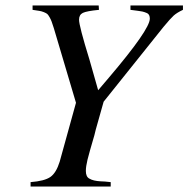

<svg xmlns="http://www.w3.org/2000/svg" viewBox="-20 -682 689 702"><path d="M99.1 -646V-662.1H340.8L341.8 -646Q296.4 -641.6 282.7 -634.8Q269 -627.9 269 -609.9Q269 -587.4 307.1 -463.9Q319.3 -422.4 338.9 -352.1Q355 -371.1 377.9 -397.9Q527.8 -574.2 527.8 -613.8Q527.8 -628.9 518.1 -633.8Q508.3 -638.2 500.2 -639.9Q492.2 -641.6 457 -646V-662.1H648.9V-646Q627 -635.7 615.2 -625.2Q603.5 -614.7 578.1 -584L358.9 -310.1L330.1 -208Q329.6 -205.6 325.2 -188Q306.2 -123.5 300 -98.4Q293.9 -73.2 293.9 -57.1Q293.9 -35.2 307.1 -28.8Q320.8 -20.5 348.1 -19Q360.4 -19 384.8 -16.1V0H91.8V-16.1Q142.6 -20 164.1 -34.9Q185.5 -49.8 198.2 -90.8L257.8 -306.2L176.8 -579.1Q171.4 -595.7 168.7 -603.3Q166 -610.8 161.1 -619.4Q156.2 -627.9 152.8 -630.9Q149.4 -633.8 140.6 -637.5Q131.8 -641.1 123.5 -642.3Q115.2 -643.6 99.1 -646Z"/></svg>

Font: Accordance
Style: Italic
Weight: 400
Italic angle: -11°
Version: Version 1.2 (build January 31, 2020) Miklal Software Solutio